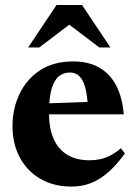

<svg xmlns="http://www.w3.org/2000/svg" viewBox="-20 -710 527 744"><path d="M264 -472Q323.5 -472 365.2 -447.8Q407 -423.5 430.8 -377.5Q454.5 -331.5 459.5 -267H136.5V-308.5L391 -317.5L321 -291Q318.5 -339.5 310.5 -369.8Q302.5 -400 287.8 -414.5Q273 -429 250.5 -429Q226.5 -429 208.2 -414.5Q190 -400 180 -365.8Q170 -331.5 170 -271Q170 -210 188.8 -169.8Q207.5 -129.5 242.5 -109.2Q277.5 -89 326 -89Q349 -89 369.2 -93.5Q389.5 -98 409 -108.2Q428.5 -118.5 448.5 -135.5L464 -115.5Q434 -73.5 402 -44.8Q370 -16 334.5 -1.5Q299 13 257 13Q188.5 13 137 -16.8Q85.5 -46.5 57 -99.2Q28.5 -152 28.5 -221.5Q28.5 -289 55.8 -346.2Q83 -403.5 135.5 -437.8Q188 -472 264 -472ZM89 -526 199 -690.5H298L408 -526H365L224.5 -632.5H272.5L132 -526Z"/></svg>

Font: Newsreader 36pt
Style: Bold
Weight: 700
Designer: Hugues Gentile
Foundry: Production Type
Version: Version 1.003